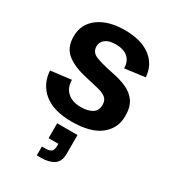

<svg xmlns="http://www.w3.org/2000/svg" viewBox="-203 -691 964 1071"><g transform="rotate(30 279.5 -155.5)"><path d="M277 10Q163 10 100.5 -40Q38 -90 32 -177L164 -193Q164 -144 195 -115Q226 -86 282 -86Q328 -86 355 -103Q382 -120 382 -157Q382 -188 362 -203Q342 -218 306.5 -226Q271 -234 225 -245Q143 -263 97 -299.5Q51 -336 51 -408Q51 -488 114 -534.5Q177 -581 282 -581Q387 -581 447.5 -536Q508 -491 514 -411L384 -394Q384 -438 356.5 -462.5Q329 -487 277 -487Q235 -487 212 -469.5Q189 -452 189 -424Q189 -386 226 -370.5Q263 -355 339 -340Q391 -330 432.5 -312Q474 -294 498.5 -260Q523 -226 523 -167Q523 -87 461.5 -38.5Q400 10 277 10ZM205 270V213H227Q256 213 266.5 202.5Q277 192 277 167V154H214V58H345V179Q345 229 314 249.5Q283 270 233 270Z"/></g></svg>

Font: BDO Grotesk DemiBold
Style: Regular
Weight: 600
Designer: Deni Anggara
Foundry: Lokal Container
Version: Version 2.000